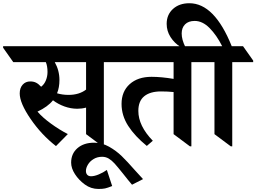

<svg xmlns="http://www.w3.org/2000/svg" viewBox="-89 -915 1626 1218"><path d="M702.6 -521H569.8V13.2H560.5L457 -64V-232.4Q430.7 -225.1 401.4 -225.1Q360.4 -225.1 319.8 -239.7Q279.3 -254.4 247.1 -278.8Q213.9 -237.3 148.9 -207Q179.7 -170.4 234.1 -130.9Q288.6 -91.3 341.3 -64.5L266.1 11.7Q173.8 -60.1 105 -160.6Q36.1 -261.2 36.1 -322.3Q36.1 -356.9 54.7 -377.7Q73.2 -398.4 103 -398.4Q124 -398.4 139.6 -390.6Q155.3 -382.8 171.9 -364.7Q191.9 -379.9 202.1 -405.3Q212.4 -430.7 212.4 -458.5Q212.4 -495.6 201.7 -521H-4.9L-69.3 -612.3V-622.1H638.2L702.6 -530.8ZM457 -521H258.3Q288.1 -467.8 288.1 -407.7Q288.1 -359.4 272.9 -323.2Q307.6 -313 345.7 -313Q413.1 -313 457 -346.7Z M362.3 116.7Q362.3 59.6 402.3 24.9Q442.4 -9.8 508.3 -9.8Q557.6 -9.8 602.8 15.6Q647.9 41 683.6 75.7Q719.2 110.4 766.6 164.6L818.4 221.2L748.5 256.8Q724.1 228.5 691.4 186.5Q656.7 143.1 638.2 122.6Q619.6 102.1 600.6 90.8Q581.5 79.6 559.1 79.6Q528.3 79.6 504.9 93.8Q481.4 107.9 468.8 129.2Q456.1 150.4 456.1 169.4Q456.1 184.6 464.4 193.8Q472.7 203.1 488.8 203.1Q509.8 203.1 538.1 191.2Q566.4 179.2 588.9 163.1L622.6 265.1Q593.3 276.9 577.6 280.3Q562 283.7 535.6 283.7Q487.8 283.7 449.2 255.4Q410.6 227.1 386.5 189.7Q362.3 152.3 362.3 116.7Z M1257.8 -521H1125V13.2H1115.7L1012.2 -64V-331.1Q975.1 -335 932.6 -335Q863.3 -335 825.9 -304.4Q788.6 -273.9 788.6 -211.4Q788.6 -116.7 880.4 -22L842.3 10.7Q766.1 -51.3 724.1 -116.7Q682.1 -182.1 682.1 -255.9Q682.1 -334.5 733.6 -381.1Q785.2 -427.7 872.6 -427.7Q934.1 -427.7 1012.2 -414.6V-521H638.2L573.7 -612.3V-622.1H1193.4L1257.8 -530.8Z M1517.1 -521H1384.3V13.2H1375L1271.5 -64V-521H1193.4L1128.9 -612.3V-622.1H1320.3Q1285.2 -691.9 1240.5 -737.1Q1195.8 -782.2 1146 -782.2Q1106.4 -782.2 1085 -760.5Q1063.5 -738.8 1063.5 -702.6Q1063.5 -663.6 1086.9 -616.7H1057.1Q1017.6 -641.1 992.9 -679.7Q968.3 -718.3 968.3 -763.7Q968.3 -821.8 1008.3 -858.2Q1048.3 -894.5 1112.3 -894.5Q1271.5 -894.5 1380.9 -622.1H1452.6L1517.1 -530.8Z"/></svg>

Font: Noto Serif Devanagari
Style: Bold
Weight: 700
Designer: Monotype Design Team
Foundry: Monotype Imaging Inc.
Version: Version 1.01